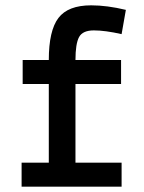

<svg xmlns="http://www.w3.org/2000/svg" viewBox="-20 -700 540 720"><path d="M163 -385H65V-475H163Q163 -585 199 -632.5Q235 -680 322 -680Q381 -680 452 -663L436 -572Q374 -586 332 -586Q290 -586 276.5 -561Q263 -536 263 -475H434V-385H263V-90H436V0H61V-90H163Z"/></svg>

Font: Lekton
Style: Bold
Weight: 700
Designer: Paolo Mazzetti, Luciano Perondi, Raffaele Flato, Elena Papassissa, Emilio Macchia, Michela Povoleri, Tobias Seemiller, R
Version: Version 34.000